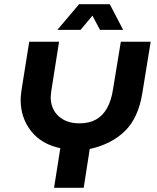

<svg xmlns="http://www.w3.org/2000/svg" viewBox="-20 -900 752 920"><path d="M239 0 269 -190Q178 -209 128.5 -272.5Q79 -336 79 -421Q79 -434 80.5 -447.5Q82 -461 84 -474L120 -700H263L227 -472Q226 -463 224.5 -453Q223 -443 223 -435Q223 -378 260.5 -343.5Q298 -309 361 -309Q408 -309 440.5 -327.5Q473 -346 493 -382Q513 -418 521 -469L559 -700H702L662 -454Q643 -335 578.5 -272Q514 -209 410 -186L381 0ZM255 -757 359 -880H506L570 -757H459L423 -825L366 -757Z"/></svg>

Font: MuseoModerno SemiBold
Style: Italic
Weight: 600
Italic angle: -9°
Designer: Pablo Cosgaya, Héctor Gatti, Marcela Romero, and the Authors of The MuseoModerno Project.
Foundry: Omnibus-Type Team
Version: Version 1.003